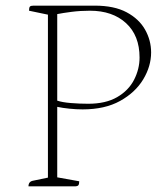

<svg xmlns="http://www.w3.org/2000/svg" viewBox="-20 -661 593 681"><path d="M81 0Q81 -17 97 -20L150 -31V-609L83 -623Q83 -634 86 -637.5Q89 -641 99 -641H316Q385 -641 429 -617.5Q473 -594 494.5 -556Q516 -518 516 -475Q516 -426 488 -379.5Q460 -333 406 -303Q352 -273 273 -273Q251 -273 226.5 -275.5Q202 -278 183 -282V-32L261 -18Q261 -8 258 -4Q255 0 244 0ZM299 -623Q265 -623 234 -619Q203 -615 183 -611V-304Q201 -298 231.5 -295.5Q262 -293 293 -293Q355 -293 395.5 -316.5Q436 -340 455.5 -378Q475 -416 475 -457Q475 -535 427 -579Q379 -623 299 -623Z"/></svg>

Font: Petrona Thin
Style: Regular
Weight: 100
Designer: Ringo R. Seeber
Foundry: Ringo R. Seeber
Version: Version 2.001; ttfautohint (v1.8.3)